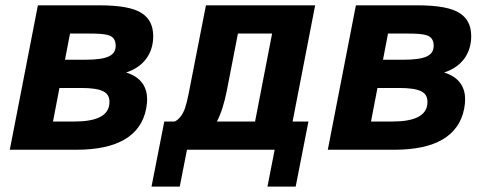

<svg xmlns="http://www.w3.org/2000/svg" viewBox="-20 -567 1846 727"><path d="M17.1 0H269.5C423.8 0 514.2 -52.2 533.7 -156.7C536.1 -169.9 537.1 -181.6 537.1 -190.9C537.1 -232.4 518.6 -273.9 457.5 -292.5C526.9 -314.9 560.1 -367.7 560.1 -429.7C560.1 -471.2 544.9 -498.5 517.6 -516.6C487.3 -536.6 437 -546.9 352.1 -546.9H123.5ZM226.1 -340.8 245.1 -439.9H321.3C378.4 -439.9 394 -434.1 403.3 -427.7C411.6 -421.9 418 -411.1 418 -394C418 -357.4 388.7 -340.8 302.2 -340.8ZM180.7 -106.9 205.1 -233.9H286.6C325.7 -233.9 354 -230 371.1 -221.2C386.2 -213.4 394.5 -201.7 394.5 -180.7C394.5 -126 339.8 -106.9 262.2 -106.9Z M553.7 139.6H660.6L688 0H1020L992.7 139.6H1099.6L1147.9 -106.9H1087.9L1173.3 -546.9H759.8L694.3 -212.4C685.1 -165 676.8 -143.1 665.5 -127.9C657.7 -117.2 646 -106.9 639.2 -106.9H602.1ZM801.3 -106.9C817.4 -137.7 829.6 -176.8 838.9 -224.1L880.9 -439.9H1010.3L945.8 -106.9Z M1221.2 0H1473.6C1627.9 0 1718.3 -52.2 1737.8 -156.7C1740.2 -169.9 1741.2 -181.6 1741.2 -190.9C1741.2 -232.4 1722.7 -273.9 1661.6 -292.5C1731 -314.9 1764.2 -367.7 1764.2 -429.7C1764.2 -471.2 1749 -498.5 1721.7 -516.6C1691.4 -536.6 1641.1 -546.9 1556.2 -546.9H1327.6ZM1430.2 -340.8 1449.2 -439.9H1525.4C1582.5 -439.9 1598.1 -434.1 1607.4 -427.7C1615.7 -421.9 1622.1 -411.1 1622.1 -394C1622.1 -357.4 1592.8 -340.8 1506.3 -340.8ZM1384.8 -106.9 1409.2 -233.9H1490.7C1529.8 -233.9 1558.1 -230 1575.2 -221.2C1590.3 -213.4 1598.6 -201.7 1598.6 -180.7C1598.6 -126 1543.9 -106.9 1466.3 -106.9Z"/></svg>

Font: Hack
Style: Bold Oblique
Weight: 700
Italic angle: -12°
Monospace: yes
Designer: Christopher Simpkins
Foundry: Christopher Simpkins
Version: Version 2.010